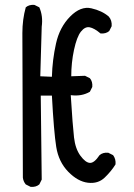

<svg xmlns="http://www.w3.org/2000/svg" viewBox="-20 -762 540 775"><path d="M103.5 -7.8 84 -17.6Q74.2 -29.3 72.3 -44.9Q70.3 -573.2 70.3 -628.4Q70.3 -683.6 84 -732.4Q97.7 -744.1 119.1 -742.2L138.7 -732.4Q154.3 -697.3 148.4 -654.3L142.6 -454.1L189.5 -452.1Q191.4 -520.5 206.1 -586.4Q220.7 -652.3 263.2 -695.3Q305.7 -738.3 348.6 -728.5Q391.6 -718.8 418.9 -695.3Q432.6 -679.7 430.7 -656.2L420.9 -636.7Q407.2 -625 385.7 -627Q360.4 -648.4 341.8 -651.9Q323.2 -655.3 306.6 -634.3Q290 -613.3 278.8 -561Q267.6 -508.8 267.6 -454.1L323.2 -456.1L342.8 -446.3Q354.5 -432.6 352.5 -411.1L342.8 -391.6Q309.6 -372.1 265.6 -377.9Q273.4 -252.9 278.8 -207Q284.2 -161.1 304.7 -133.3Q325.2 -105.5 342.8 -104.5Q360.4 -103.5 381.8 -135.7Q395.5 -147.5 417 -145.5L436.5 -135.7Q448.2 -120.1 446.3 -98.6Q429.7 -71.3 402.8 -45.4Q376 -19.5 335 -24.4Q293.9 -29.3 255.4 -68.8Q216.8 -108.4 207 -168.9Q197.3 -229.5 189.5 -376H144.5L148.4 -37.1L138.7 -17.6Q125 -5.9 103.5 -7.8Z"/></svg>

Font: JasonHandwriting1
Style: Regular
Weight: 400
Version: Version 1.48.20